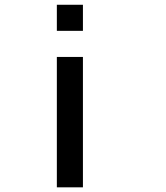

<svg xmlns="http://www.w3.org/2000/svg" viewBox="-20 -687 707 818"><path d="M333.3 -666.7V-555.6H222.2V-666.7ZM333.3 -444.4V111.1H222.2V-444.4Z"/></svg>

Font: Pixeloid Mono
Style: Regular
Weight: 400
Monospace: yes
Designer: GGBotNet
Foundry: GGBotNet
Version: 0.5